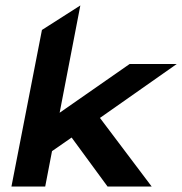

<svg xmlns="http://www.w3.org/2000/svg" viewBox="-20 -685 669 705"><path d="M22 0H146L171 -130L243 -180L375 0H537L347 -252L629 -450H456L199 -271L275 -665L134 -575Z"/></svg>

Font: Charger EcoBlack
Style: Obl
Weight: 1000
Designer: Jasper
Foundry: Cannot Into Space Fonts
Version: Version 1.1